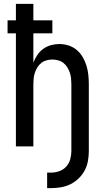

<svg xmlns="http://www.w3.org/2000/svg" viewBox="-20 -755 540 990"><path d="M223 215V135H243Q265 135 286 127.5Q307 120 321.5 104Q336 88 342 66.5Q348 45 348 23V-320Q348 -335 346.5 -350.5Q345 -366 340 -380.5Q335 -395 327 -408Q319 -421 307 -430.5Q295 -440 280 -444Q265 -448 250 -448Q235 -448 220 -444Q205 -440 193 -430.5Q181 -421 173 -408Q165 -395 160 -380.5Q155 -366 153.5 -350.5Q152 -335 152 -320V0H62V-583H19V-650H62V-735H152V-650H250V-583H152V-432Q160 -453 172.5 -471.5Q185 -490 203 -503Q221 -516 242.5 -522Q264 -528 286 -528Q310 -528 333.5 -520.5Q357 -513 375.5 -497.5Q394 -482 406.5 -460.5Q419 -439 426 -416Q433 -393 435.5 -368.5Q438 -344 438 -320V23Q438 49 433.5 74.5Q429 100 417 123Q405 146 386 164.5Q367 183 344 194.5Q321 206 295 210.5Q269 215 243 215Z"/></svg>

Font: Iosevka Bendy Medium
Style: Regular
Weight: 500
Monospace: yes
Designer: Belleve Invis
Foundry: Belleve Invis
Version: Version 30.1.2